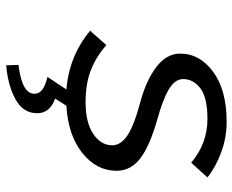

<svg xmlns="http://www.w3.org/2000/svg" viewBox="-88 -474 775 640"><g transform="rotate(90 300.0 -154.5)"><path d="M377.9 -291Q466.3 -266.1 508.1 -234.4Q549.8 -202.6 549.8 -154.8Q549.8 -88.9 491 -41.3Q432.1 6.3 333 12.2L309.1 49.8Q357.9 66.9 357.9 109.9Q357.9 155.8 312.3 181.4Q266.6 207 198.2 212.9L196.8 171.9Q293 160.2 293 119.1Q293 102.5 279.1 92.3Q265.1 82 236.8 75.2L278.8 12.2Q166.5 2.9 83 -66.9L130.9 -121.1Q169.4 -86.9 214.4 -69.3Q259.3 -51.8 320.8 -51.8Q389.2 -51.8 427 -77.4Q464.8 -103 464.8 -141.1Q464.8 -168.9 431.9 -191.2Q398.9 -213.4 321.8 -233.9Q249 -253.4 204.1 -287.4Q159.2 -321.3 159.2 -367.2Q159.2 -432.6 220.2 -477.3Q281.2 -522 387.2 -522Q439 -522 488 -503.9Q537.1 -485.8 571.8 -458L522.9 -403.8Q459 -458 377 -458Q306.2 -458 275.1 -434.6Q244.1 -411.1 244.1 -377Q244.1 -349.6 278.3 -329.3Q312.5 -309.1 377.9 -291Z"/></g></svg>

Font: Office Code Pro Italic
Style: Regular
Weight: 400
Italic angle: -9°
Designer: Nathan Rutzky & Paul D. Hunt
Foundry: Adobe Systems Incorporated
Version: Version 1.004;PS 001.004;hotconv 1.0.70;makeotf.lib2.5.58329